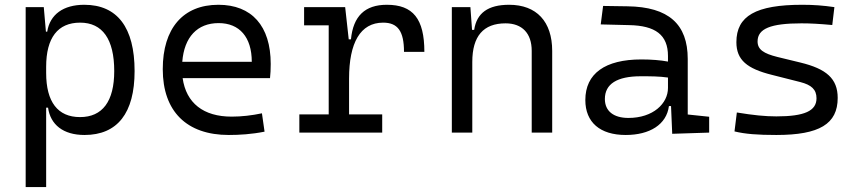

<svg xmlns="http://www.w3.org/2000/svg" viewBox="-20 -547 3556 792"><path d="M85.9 224.6H170.4V-103H178.2C188 -32.7 240.7 9.8 328.6 9.8C464.4 9.8 535.2 -80.6 535.2 -253.9C535.2 -433.6 463.9 -527.3 327.6 -527.3C241.2 -527.3 186 -487.3 174.8 -416.5H169.4L160.6 -517.6H85.9ZM170.4 -246.1V-271.5C170.4 -391.1 218.3 -453.6 310.5 -453.6C402.8 -453.6 451.2 -385.3 451.2 -253.9C451.2 -128.9 402.8 -64 310.1 -64C218.3 -64 170.4 -126.5 170.4 -246.1Z M923.8 9.8C966.8 9.8 1018.1 6.8 1071.3 -3.9L1060.5 -79.6C1019 -70.8 976.6 -65.9 935.5 -65.9C819.3 -65.9 748 -121.6 733.4 -224.6H1093.8C1095.7 -241.7 1096.7 -261.2 1096.7 -283.2C1096.7 -440.4 1018.1 -527.3 880.9 -527.3C734.9 -527.3 651.4 -429.7 651.4 -261.7C651.4 -87.4 750 9.8 923.8 9.8ZM731.9 -292C739.7 -394 793.9 -451.7 881.8 -451.7C967.8 -451.7 1018.6 -394 1018.6 -292Z M1419.9 -222.7C1419.9 -370.6 1466.3 -453.6 1560.5 -453.6C1620.6 -453.6 1646.5 -418.5 1646.5 -333H1730.5C1730.5 -469.7 1683.6 -527.3 1575.7 -527.3C1485.4 -527.3 1437 -480.5 1427.7 -384.8H1418.5L1403.8 -517.6H1234.4V-442.4H1335.9V-75.2H1214.8V0H1556.6V-75.2H1419.9Z M2173.3 0H2257.8V-336.9C2257.8 -458 2193.4 -527.3 2080.1 -527.3C1993.2 -527.3 1946.3 -493.2 1936 -423.8H1927.2L1920.4 -517.6H1843.8V0H1928.2V-291.5C1928.2 -397.9 1974.1 -450.7 2065.4 -450.7C2133.8 -450.7 2173.3 -409.7 2173.3 -337.4Z M2752.9 4.9 2905.3 0V-65.4L2816.9 -74.7V-303.7C2816.9 -447.3 2738.3 -518.6 2568.4 -521L2467.8 -522.5L2458 -446.3L2574.7 -443.4C2683.6 -441.4 2735.4 -403.3 2735.4 -315.9V-293C2704.1 -298.8 2667 -301.8 2625.5 -301.8C2476.1 -301.8 2394.5 -243.7 2394.5 -134.3C2394.5 -42.5 2455.1 9.8 2561 9.8C2660.2 9.8 2729.5 -33.2 2739.3 -109.4H2748ZM2735.4 -227.1V-184.1C2735.4 -120.1 2674.3 -60.5 2572.3 -60.5C2510.7 -60.5 2475.1 -88.9 2475.1 -138.7C2475.1 -200.7 2525.4 -232.4 2623 -232.4C2660.6 -232.4 2699.7 -232.4 2735.4 -227.1Z M3182.6 9.8C3359.9 9.8 3435.5 -35.6 3435.5 -143.1C3435.5 -222.7 3388.7 -263.2 3281.2 -289.1L3187 -312C3129.9 -326.2 3105 -342.8 3105 -376C3105 -428.7 3158.7 -450.7 3286.1 -450.7C3322.3 -450.7 3359.9 -448.7 3413.1 -443.8L3421.9 -517.6C3375 -524.4 3336.4 -527.3 3289.1 -527.3C3098.1 -527.3 3017.6 -481.4 3017.6 -373C3017.6 -299.3 3062 -263.7 3163.6 -238.3L3281.2 -208.5C3327.1 -196.8 3348.1 -177.7 3348.1 -141.6C3348.1 -89.4 3298.3 -66.9 3182.6 -66.9C3136.2 -66.9 3087.4 -71.8 3019.5 -83L3009.8 -4.9C3054.2 5.9 3105.5 9.8 3182.6 9.8Z"/></svg>

Font: Cascadia Code SemiLight
Style: Regular
Weight: 350
Monospace: yes
Designer: Aaron Bell
Foundry: Saja Typeworks
Version: Version 2404.023